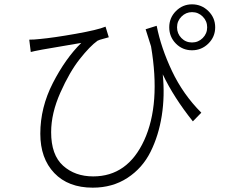

<svg xmlns="http://www.w3.org/2000/svg" viewBox="-20 -823 1040 886"><path d="M652 -688 703 -704Q723 -602 774 -494.5Q825 -387 909 -303L870 -263Q782 -373 731 -480Q741 -381 726.5 -289Q712 -197 674.5 -122Q637 -47 568 -2Q499 43 408 43Q295 43 230.5 -24.5Q166 -92 166 -206Q166 -327 224 -440Q282 -553 355 -625Q332 -621 264.5 -609.5Q197 -598 174 -594Q132 -586 122 -583L115 -640Q138 -640 164 -643Q228 -649 329.5 -667Q431 -685 467 -700L482 -651Q480 -650 458.5 -644.5Q437 -639 430 -635Q395 -610 348 -550.5Q301 -491 258.5 -395.5Q216 -300 216 -213Q216 -108 271 -58.5Q326 -9 410 -9Q569 -9 645.5 -176Q722 -343 677 -609Q654 -680 652 -688ZM866 -767Q838 -767 817.5 -746.5Q797 -726 797 -697Q797 -668 817 -647.5Q837 -627 866 -627Q895 -627 915.5 -647.5Q936 -668 936 -697Q936 -726 915.5 -746.5Q895 -767 866 -767ZM866 -803Q910 -803 941.5 -772Q973 -741 973 -697Q973 -653 941.5 -622Q910 -591 866 -591Q822 -591 791.5 -622Q761 -653 761 -697Q761 -741 792 -772Q823 -803 866 -803Z"/></svg>

Font: Noto Sans Korean Light
Style: Regular
Weight: 300
Designer: Ryoko NISHIZUKA  (kana & ideographs); Paul D. Hunt (Latin, Greek & Cyrillic); Wenlong ZHANG  (bopomofo); Sandoll Communi
Foundry: Adobe Systems Incorporated
Version: Version 1.000;PS 1;hotconv 1.0.78;makeotf.lib2.5.61930